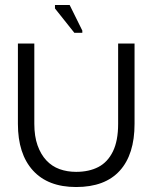

<svg xmlns="http://www.w3.org/2000/svg" viewBox="-20 -738 617 772"><path d="M286 14Q173 14 112.5 -52.5Q52 -119 52 -240V-563H118V-240Q118 -190 131 -153.5Q144 -117 166.5 -93Q189 -69 219.5 -58Q250 -47 286 -47Q338 -47 375.5 -66.5Q413 -86 434 -129Q455 -172 455 -240V-563H521V-240Q521 -117 461.5 -51.5Q402 14 286 14ZM279 -606 201 -704V-718H260L311 -615V-606Z"/></svg>

Font: Darker Grotesque Medium
Style: Regular
Weight: 500
Designer: Gabriel Lam
Foundry: TypeRant
Version: Version 1.000;gftools[0.9.28]